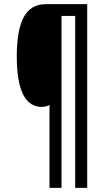

<svg xmlns="http://www.w3.org/2000/svg" viewBox="-20 -780 524 927"><path d="M401 127H343V-703H277V127H219V-273Q203 -264 181 -264Q61 -264 61 -509Q61 -634 94.5 -697Q128 -760 202 -760H401Z"/></svg>

Font: Noto Sans Myanmar ExtraCondensed
Style: Regular
Weight: 400
Width: 2
Designer: Monotype Design Team
Foundry: Monotype Imaging Inc.
Version: Version 2.107; ttfautohint (v1.8.4.7-5d5b)